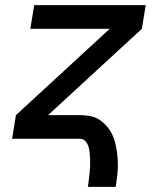

<svg xmlns="http://www.w3.org/2000/svg" viewBox="-20 -540 640 747"><path d="M322 187Q324 173 325.5 160Q327 147 328.5 134Q330 121 330.5 107.5Q331 94 330.5 81Q330 68 329 55.5Q328 43 324.5 31Q321 19 312.5 9.5Q304 0 291 0H27L42 -92L407 -428H98L113 -520H547L532 -428L167 -92H291Q309 -92 327.5 -89Q346 -86 361 -77.5Q376 -69 388.5 -56.5Q401 -44 410 -29Q419 -14 424.5 3Q430 20 433 38Q436 56 437.5 74.5Q439 93 438.5 111.5Q438 130 435.5 149Q433 168 430 187Z"/></svg>

Font: Iosevka Aile Semibold Oblique
Style: Regular
Weight: 600
Italic angle: -9°
Designer: Belleve Invis
Foundry: Belleve Invis
Version: Version 31.1.0; ttfautohint (v1.8.4)